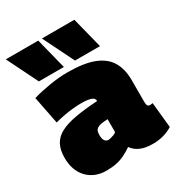

<svg xmlns="http://www.w3.org/2000/svg" viewBox="-187 -912 970 1045"><g transform="rotate(-30 298.0 -389.5)"><path d="M14 -164Q14 -214 31.5 -246.5Q49 -279 86 -298.5Q123 -318 181.5 -328.5Q240 -339 322 -344V-346Q322 -363 300.5 -370Q279 -377 241 -377Q219 -377 191 -374.5Q163 -372 133 -366.5Q103 -361 73 -353L39 -526Q86 -540 146 -550Q206 -560 258 -560Q362 -560 424 -536Q486 -512 514 -465Q542 -418 542 -349V-212Q542 -193 547 -187Q552 -181 558 -181Q563 -181 568.5 -181.5Q574 -182 578 -183L594 -24Q571 -9 539.5 0.5Q508 10 469 10Q423 10 392 -3.5Q361 -17 343 -43Q317 -25 292 -13Q267 -1 239.5 4.5Q212 10 177 10Q141 10 111 -2Q81 -14 59 -37Q37 -60 25.5 -92Q14 -124 14 -164ZM240 -177Q240 -152 248.5 -141Q257 -130 270 -130Q276 -130 286 -132.5Q296 -135 306.5 -139Q317 -143 322 -149V-230Q297 -229 281 -226Q265 -223 256 -217Q247 -211 243.5 -201.5Q240 -192 240 -177ZM101 -595 5 -789H209L258 -595ZM328 -595 232 -789H436L485 -595Z"/></g></svg>

Font: Georama ExtraCondensed Thin Black
Style: Regular
Weight: 900
Version: Version 1.001